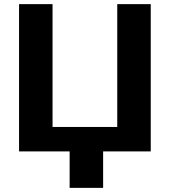

<svg xmlns="http://www.w3.org/2000/svg" viewBox="-20 -731 825 927"><path d="M72 -711V0H316.2V176H477.9V0H707.8V-711H546.1V-118H233.7V-711Z"/></svg>

Font: Asimov
Style: Wid
Weight: 500
Designer: Google
Version: Version 2.000980; 2014